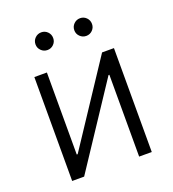

<svg xmlns="http://www.w3.org/2000/svg" viewBox="-134 -839 847 942"><g transform="rotate(-20 289.5 -368.5)"><path d="M497.1 0H431.2V-427.2H426.8L144 0H81.5V-542.5H147V-114.3H151.9L435.1 -542.5H497.1ZM390.6 -645Q371.6 -645 357.9 -658.4Q344.2 -671.9 344.2 -690.9Q344.2 -710.4 357.9 -723.9Q371.6 -737.3 390.6 -737.3Q409.7 -737.3 423.1 -723.9Q436.5 -710.4 436.5 -690.9Q436.5 -671.9 423.1 -658.4Q409.7 -645 390.6 -645ZM188 -645Q168.9 -645 155.3 -658.4Q141.6 -671.9 141.6 -690.9Q141.6 -710.4 155.3 -723.9Q168.9 -737.3 188 -737.3Q207 -737.3 220.5 -723.9Q233.9 -710.4 233.9 -690.9Q233.9 -671.9 220.5 -658.4Q207 -645 188 -645Z"/></g></svg>

Font: Inter 16pt Light
Style: Regular
Weight: 300
Version: Version 4.001;git-66647c0bb